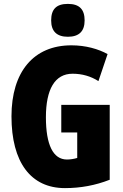

<svg xmlns="http://www.w3.org/2000/svg" viewBox="-20 -957 633 987"><path d="M329 -937C269 -937 243 -909 243 -852C243 -796 272 -768 329 -768C386 -768 415 -796 415 -852C415 -908 389 -937 329 -937ZM295 -418V-276H377V-145C360 -140 342 -137 324 -137C253 -137 216 -213 216 -354C216 -498 262 -578 353 -578C402 -578 447 -565 486 -540L533 -679C486 -705 421 -724 347 -724C153 -724 39 -588 39 -359C39 -123 138 10 314 10C394 10 470 -4 544 -33V-418Z"/></svg>

Font: Noto Sans Myanmar UI ExtraCondensed Black
Style: Regular
Weight: 900
Width: 2
Designer: Monotype Design Team
Foundry: Monotype Imaging Inc.
Version: Version 2.103